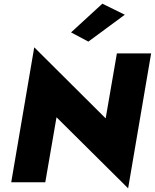

<svg xmlns="http://www.w3.org/2000/svg" viewBox="-20 -990 841 1043"><path d="M658 -910 536 -970 366 -814 460 -764ZM615 -700 554 -347 166 -733 41 0H226L287 -353L676 33L801 -700Z"/></svg>

Font: Jost* 800 Heavy Italic
Style: Italic
Weight: 800
Italic angle: -10°
Version: Version 3.200; ttfautohint (v0.97) -l 8 -r 50 -G 200 -x 14 -